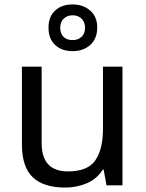

<svg xmlns="http://www.w3.org/2000/svg" viewBox="-20 -837 658 867"><path d="M533 -536V0H461L448 -71H444Q418 -29 372 -9.5Q326 10 274 10Q177 10 128 -36.5Q79 -83 79 -185V-536H168V-191Q168 -63 287 -63Q376 -63 410.5 -113Q445 -163 445 -257V-536ZM308 -606Q259 -606 229 -634Q199 -662 199 -712Q199 -762 229 -789.5Q259 -817 308 -817Q355 -817 387 -789.5Q419 -762 419 -713Q419 -662 387.5 -634Q356 -606 308 -606ZM308 -656Q333 -656 348.5 -671Q364 -686 364 -712Q364 -738 348 -753Q332 -768 308 -768Q284 -768 268 -753Q252 -738 252 -712Q252 -686 266.5 -671Q281 -656 308 -656Z"/></svg>

Font: Noto Sans Nushu
Style: Regular
Weight: 400
Designer: Lisa Huang
Foundry: Lisa Huang
Version: Version 1.003; ttfautohint (v1.8.4.7-5d5b)